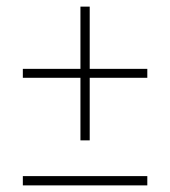

<svg xmlns="http://www.w3.org/2000/svg" viewBox="-20 -560 514 580"><path d="M49 -352V-325H223V-136H251V-325H425V-352H251V-540H223V-352ZM49 0H425V-28H49Z"/></svg>

Font: LT Wave Text Thin
Style: Regular
Weight: 100
Designer: Daniel Lyons
Version: Version 2.5 (Glyphs App)